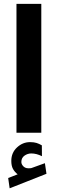

<svg xmlns="http://www.w3.org/2000/svg" viewBox="-20 -705 305 1019"><path d="M73.7 220.2Q57.1 207 48.6 190.9Q40 174.8 40 148.9Q40 105.5 70.3 77.4Q100.6 49.3 139.2 49.3Q160.2 49.3 174.1 53.7Q188 58.1 202.1 66.4L202.6 124Q173.8 109.4 146 109.4Q126.5 109.4 109.9 121.1Q93.3 132.8 93.3 155.3Q93.8 168.5 106 179.7Q118.2 190.9 144 187.5Q144 187.5 147.9 186.5L218.3 161.1L226.6 217.3L31.2 294.4L23.4 239.7ZM199.2 -684.6V-0.5H67.4V-684.6Z"/></svg>

Font: Vazirmatn FD ExtraBold
Style: Regular
Weight: 800
Designer: Saber Rastikerdar
Foundry: Saber Rastikerdar
Version: Version 33.003